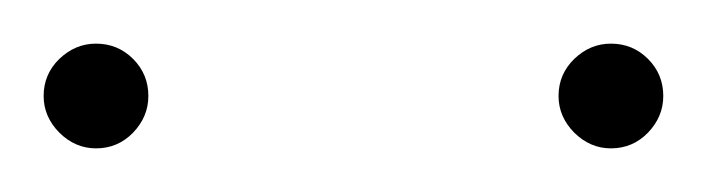

<svg xmlns="http://www.w3.org/2000/svg" viewBox="-20 -743 324 88"><path d="M260 -675Q250.5 -675 243.2 -682.2Q236 -689.5 236 -699Q236 -709 243.2 -716Q250.5 -723 260 -723Q270 -723 277 -716Q284 -709 284 -699Q284 -689.5 277 -682.2Q270 -675 260 -675ZM24 -675Q14.5 -675 7.2 -682.2Q0 -689.5 0 -699Q0 -709 7.2 -716Q14.5 -723 24 -723Q34 -723 41 -716Q48 -709 48 -699Q48 -689.5 41 -682.2Q34 -675 24 -675Z"/></svg>

Font: Spartan Thin Thin
Style: Regular
Weight: 250
Version: Version 1.004